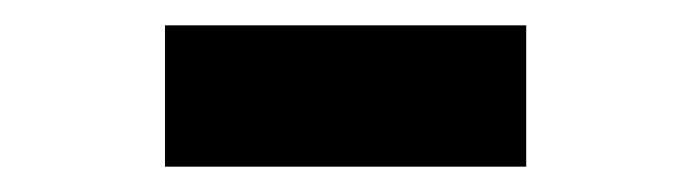

<svg xmlns="http://www.w3.org/2000/svg" viewBox="-20 -720 540 150"><path d="M391.1 -700.2V-589.8H108.9V-700.2Z"/></svg>

Font: D-DIN-PRO
Style: Bold
Weight: 700
Designer: Charles Nix
Foundry: Datto Inc.
Version: Version 1.000;hotconv 1.0.109;makeotfexe 2.5.65596